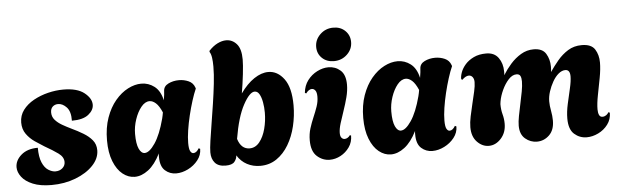

<svg xmlns="http://www.w3.org/2000/svg" viewBox="-47 -884 3408 1057"><g transform="rotate(-5 1657.0 -355.0)"><path d="M200 9Q138 9 97 -8Q56 -25 36 -51.5Q16 -78 16 -105Q16 -143 50 -172.5Q84 -202 142 -202Q142 -151 155 -120.5Q168 -90 188.5 -77Q209 -64 228 -64Q251 -64 266.5 -77.5Q282 -91 282 -111Q282 -139 253 -160Q224 -181 178 -207Q155 -221 128 -239.5Q101 -258 82 -284.5Q63 -311 63 -348Q63 -387 85.5 -417Q108 -447 145 -467.5Q182 -488 225 -498.5Q268 -509 309 -509Q386 -509 425 -478Q464 -447 464 -412Q464 -382 434 -358Q404 -334 342 -334Q343 -385 321 -408.5Q299 -432 274 -432Q256 -432 244 -421Q232 -410 232 -389Q232 -365 247.5 -347.5Q263 -330 286.5 -316.5Q310 -303 335 -291Q369 -275 399 -257Q429 -239 448 -216Q467 -193 467 -160Q467 -115 430.5 -76.5Q394 -38 333 -14.5Q272 9 200 9Z M889 5Q854 5 828 -18Q802 -41 802 -93Q802 -98 802 -103Q802 -108 803 -113Q773 -53 735.5 -24.5Q698 4 660 4Q625 4 594 -20.5Q563 -45 544 -93Q525 -141 525 -209Q525 -279 544.5 -334Q564 -389 596 -427Q628 -465 666 -484.5Q704 -504 740 -504Q780 -504 812 -479.5Q844 -455 856 -402Q859 -419 860.5 -433Q862 -447 862 -452Q863 -479 889.5 -492Q916 -505 948 -505Q976 -505 1001 -494Q1026 -483 1035 -457L1037 -451Q1025 -424 1013 -386Q1001 -348 991 -306.5Q981 -265 975 -225.5Q969 -186 969 -156Q969 -123 976 -110.5Q983 -98 993 -98Q1010 -98 1024 -122L1032 -118Q1032 -84 1010 -56Q988 -28 955 -11.5Q922 5 889 5ZM726 -122Q752 -122 783.5 -168.5Q815 -215 838 -302Q840 -311 842 -319.5Q844 -328 845 -336Q829 -373 811.5 -388.5Q794 -404 777 -404Q752 -404 730.5 -377.5Q709 -351 695.5 -311Q682 -271 682 -231Q682 -176 694.5 -149Q707 -122 726 -122Z M1354 4Q1314 4 1281 -13.5Q1248 -31 1227 -65Q1226 -46 1213 -30Q1200 -14 1164 -14Q1124 -14 1105 -36Q1086 -58 1086 -94Q1086 -116 1092 -157.5Q1098 -199 1106.5 -251Q1115 -303 1123.5 -359Q1132 -415 1138 -468Q1144 -521 1144 -563Q1144 -591 1141 -612Q1138 -633 1130 -645V-651Q1153 -676 1178 -688.5Q1203 -701 1226 -701Q1260 -701 1284 -674Q1308 -647 1308 -588Q1308 -559 1302 -506.5Q1296 -454 1287 -402Q1323 -453 1363.5 -480Q1404 -507 1442 -507Q1493 -507 1529 -458.5Q1565 -410 1565 -312Q1565 -254 1551.5 -197.5Q1538 -141 1511 -95.5Q1484 -50 1444.5 -23Q1405 4 1354 4ZM1304 -97Q1336 -97 1358.5 -125Q1381 -153 1392.5 -196.5Q1404 -240 1404 -286Q1404 -316 1399 -343.5Q1394 -371 1384 -388.5Q1374 -406 1358 -406Q1330 -406 1294.5 -340.5Q1259 -275 1239 -155Q1257 -97 1304 -97Z M1808 -535Q1768 -535 1742.5 -559.5Q1717 -584 1717 -621Q1717 -661 1747 -690Q1777 -719 1820 -719Q1860 -719 1885.5 -694Q1911 -669 1911 -632Q1911 -592 1881 -563.5Q1851 -535 1808 -535ZM1738 4Q1699 4 1668 -23.5Q1637 -51 1637 -112Q1637 -147 1646.5 -177.5Q1656 -208 1668.5 -237Q1681 -266 1690.5 -293.5Q1700 -321 1700 -348Q1700 -372 1692 -382.5Q1684 -393 1673 -393Q1656 -393 1640 -371L1633 -375Q1637 -415 1658.5 -443.5Q1680 -472 1711.5 -488Q1743 -504 1774 -504Q1812 -504 1840 -479.5Q1868 -455 1868 -400Q1868 -367 1858.5 -330.5Q1849 -294 1836.5 -258Q1824 -222 1814.5 -191Q1805 -160 1805 -138Q1805 -119 1812.5 -111Q1820 -103 1829 -103Q1838 -103 1846.5 -108.5Q1855 -114 1859 -121L1866 -119Q1866 -82 1846.5 -54.5Q1827 -27 1798 -11.5Q1769 4 1738 4Z M2305 5Q2270 5 2244 -18Q2218 -41 2218 -93Q2218 -98 2218 -103Q2218 -108 2219 -113Q2189 -53 2151.5 -24.5Q2114 4 2076 4Q2041 4 2010 -20.5Q1979 -45 1960 -93Q1941 -141 1941 -209Q1941 -279 1960.5 -334Q1980 -389 2012 -427Q2044 -465 2082 -484.5Q2120 -504 2156 -504Q2196 -504 2228 -479.5Q2260 -455 2272 -402Q2275 -419 2276.5 -433Q2278 -447 2278 -452Q2279 -479 2305.5 -492Q2332 -505 2364 -505Q2392 -505 2417 -494Q2442 -483 2451 -457L2453 -451Q2441 -424 2429 -386Q2417 -348 2407 -306.5Q2397 -265 2391 -225.5Q2385 -186 2385 -156Q2385 -123 2392 -110.5Q2399 -98 2409 -98Q2426 -98 2440 -122L2448 -118Q2448 -84 2426 -56Q2404 -28 2371 -11.5Q2338 5 2305 5ZM2142 -122Q2168 -122 2199.5 -168.5Q2231 -215 2254 -302Q2256 -311 2258 -319.5Q2260 -328 2261 -336Q2245 -373 2227.5 -388.5Q2210 -404 2193 -404Q2168 -404 2146.5 -377.5Q2125 -351 2111.5 -311Q2098 -271 2098 -231Q2098 -176 2110.5 -149Q2123 -122 2142 -122Z M2617 4Q2581 4 2552.5 -25.5Q2524 -55 2524 -107Q2524 -133 2531 -166.5Q2538 -200 2546.5 -235Q2555 -270 2562 -301Q2569 -332 2569 -353Q2569 -370 2561 -380.5Q2553 -391 2540 -391Q2523 -391 2503 -371L2497 -375Q2496 -391 2504 -413Q2512 -435 2530 -455.5Q2548 -476 2577 -490Q2606 -504 2646 -504Q2691 -504 2713.5 -472.5Q2736 -441 2736 -397Q2736 -392 2736 -386.5Q2736 -381 2735 -376Q2754 -407 2779.5 -436Q2805 -465 2837.5 -484.5Q2870 -504 2908 -504Q2957 -504 2976 -472.5Q2995 -441 2995 -401Q2995 -393 2994.5 -385.5Q2994 -378 2993 -371Q3014 -402 3039.5 -432.5Q3065 -463 3098 -483.5Q3131 -504 3174 -504Q3227 -504 3246.5 -473Q3266 -442 3266 -400Q3266 -363 3257 -315.5Q3248 -268 3239 -222Q3230 -176 3230 -144Q3230 -125 3235.5 -113Q3241 -101 3254 -101Q3265 -101 3274.5 -107.5Q3284 -114 3288 -123L3296 -120Q3296 -83 3275 -55Q3254 -27 3222 -11.5Q3190 4 3158 4Q3119 4 3089.5 -22Q3060 -48 3060 -108Q3060 -145 3069.5 -188Q3079 -231 3088.5 -271.5Q3098 -312 3098 -338Q3098 -375 3072 -375Q3053 -375 3034.5 -359.5Q3016 -344 3001.5 -318.5Q2987 -293 2978 -265Q2969 -237 2969 -211Q2969 -187 2974.5 -158.5Q2980 -130 2980 -104Q2980 -52 2951 -24Q2922 4 2883 4Q2847 4 2818.5 -20Q2790 -44 2790 -92Q2790 -114 2796 -145.5Q2802 -177 2809.5 -211.5Q2817 -246 2823 -278Q2829 -310 2829 -334Q2829 -353 2823.5 -364Q2818 -375 2802 -375Q2779 -375 2758 -352Q2737 -329 2722 -296.5Q2707 -264 2702 -234Q2701 -227 2700.5 -223Q2700 -219 2700 -219Q2700 -188 2707 -162.5Q2714 -137 2714 -110Q2714 -61 2684.5 -28.5Q2655 4 2617 4Z"/></g></svg>

Font: Agbalumo
Style: Regular
Weight: 400
Designer: Raphael Alegbeleye
Foundry: Sorkin Type Co.
Version: Version 1.000; ttfautohint (v1.8.4)